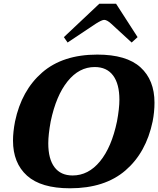

<svg xmlns="http://www.w3.org/2000/svg" viewBox="-20 -1004 852 1034"><path d="M324 -804 515 -984H605L721 -804L689 -775L578 -877Q556 -897 541 -897Q529 -897 497 -877L344 -775ZM50 -247Q50 -293 61 -350Q96 -517 207 -613.5Q318 -710 504 -710Q661 -710 736.5 -641.5Q812 -573 812 -451Q812 -401 802 -350Q767 -182 655.5 -86Q544 10 357 10Q201 10 125.5 -58Q50 -126 50 -247ZM610 -350Q623 -420 623 -467Q623 -552 589 -597.5Q555 -643 490 -643Q406 -643 344 -566Q282 -489 253 -350Q240 -279 240 -232Q240 -148 273.5 -103.5Q307 -59 371 -59Q456 -59 518.5 -135Q581 -211 610 -350Z"/></svg>

Font: Taviraj ExtraBold
Style: Italic
Weight: 800
Italic angle: -12°
Designer: Katatrad Team
Foundry: CadsonDemak
Version: Version 1.001